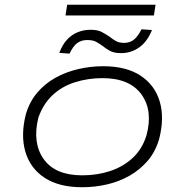

<svg xmlns="http://www.w3.org/2000/svg" viewBox="-20 -778 776 806"><path d="M325 8Q228 8 167.5 -31.5Q107 -71 86.5 -141Q66 -211 89 -300Q105 -353 137.5 -390.5Q170 -428 213.5 -452Q257 -476 308.5 -488Q360 -500 413 -500Q510 -500 570 -460.5Q630 -421 650.5 -352Q671 -283 648 -194Q632 -140 599.5 -102.5Q567 -65 524 -40.5Q481 -16 430 -4Q379 8 325 8ZM325 -42Q388 -42 442.5 -60Q497 -78 537 -115Q577 -152 595 -210Q623 -314 573.5 -382Q524 -450 410 -450Q349 -450 294 -432.5Q239 -415 200 -378Q161 -341 141 -284Q115 -178 163.5 -110Q212 -42 325 -42ZM255 -713 262 -758H633L626 -713ZM272 -553 229 -556Q241 -589 260.5 -610.5Q280 -632 305.5 -642.5Q331 -653 360 -653Q390 -653 407.5 -643.5Q425 -634 440 -624Q452 -614 466 -606Q480 -598 501 -598Q525 -598 542 -611.5Q559 -625 574 -655L618 -652Q599 -604 565 -579.5Q531 -555 488 -555Q459 -555 441.5 -564.5Q424 -574 411 -585Q397 -595 383.5 -602.5Q370 -610 346 -610Q322 -610 304.5 -597.5Q287 -585 272 -553Z"/></svg>

Font: Nunito Sans 7pt Expanded ExtraLight
Style: Italic
Weight: 250
Width: 7
Italic angle: -9°
Designer: Vernon Adams
Foundry: Vernon Adams
Version: Version 3.101;gftools[0.9.27]